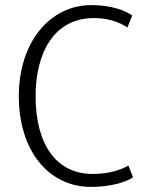

<svg xmlns="http://www.w3.org/2000/svg" viewBox="-20 -723 580 755"><path d="M338 12C419 12 480 -9 503 -26L485 -72C455 -55 410 -39 344 -39C203 -39 120 -153 120 -345C120 -512 190 -652 350 -652C410 -652 454 -633 481 -615L500 -662C475 -680 421 -703 339 -703C178 -703 54 -559 54 -345C54 -129 172 12 338 12Z"/></svg>

Font: Repo Light
Style: Regular
Weight: 300
Designer: Stefan Peev
Foundry: Context Ltd
Version: Version 001.502